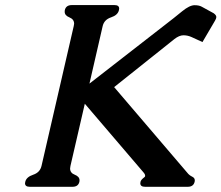

<svg xmlns="http://www.w3.org/2000/svg" viewBox="-20 -715 859 745"><path d="M612.3 -612.3Q658.7 -647.9 687 -671.4Q715.8 -694.8 734.9 -694.8Q752.4 -694.8 762.7 -689L809.1 -663.6Q819.3 -656.2 819.3 -649.4Q819.3 -642.6 814 -634.3L765.6 -551.8L723.1 -571.3Q708 -578.1 691.9 -578.1Q675.3 -578.1 656.2 -563L422.9 -377L707 -44.4Q713.9 -35.2 726.1 -29.3Q738.3 -23.4 735.4 -10.3Q731 9.8 708.5 9.8H543Q524.4 9.8 524.4 -3.9Q524.4 -6.8 525.4 -10.3Q526.9 -17.1 539.6 -26.9Q542.5 -28.8 543 -31.2V-31.7Q544.4 -38.1 535.2 -47.9L309.1 -312.5L253.4 -71.3Q252.4 -65.9 252 -61.5Q252 -43.9 270 -37.1Q288.6 -29.8 288.6 -15.6Q288.6 -12.7 288.1 -9.8Q283.7 9.8 261.2 9.8H95.7Q77.1 9.8 77.1 -3.9Q77.1 -6.8 78.1 -9.8Q82.5 -28.3 108.9 -37.1Q135.3 -45.9 141.1 -71.3L266.1 -613.8Q267.1 -618.7 267.6 -623Q267.6 -640.1 249.5 -647.5Q231 -654.8 231 -669.4Q231 -672.4 231.4 -675.3Q235.8 -695.3 258.8 -695.3H424.3Q442.4 -695.3 442.4 -681.6Q442.4 -678.7 441.4 -675.3Q437 -656.2 410.6 -647.5Q384.3 -638.7 378.4 -613.8L327.1 -390.6Z"/></svg>

Font: Caudex
Style: Bold
Weight: 700
Italic angle: -13°
Version: Version 1.04